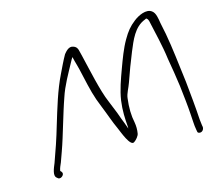

<svg xmlns="http://www.w3.org/2000/svg" viewBox="-120 -835 1153 1032"><g transform="rotate(-20 457.0 -319.5)"><path d="M67 -78C54 -53 33 -15 51 0L57 6C64 12 76 9 83 2C95 -10 88 -20 81 -27C84 -41 92 -54 100 -69C106 -83 114 -100 124 -121C144 -164 162 -210 181 -257L209 -326C218 -349 228 -370 237 -391C262 -450 301 -504 335 -556C341 -565 346 -573 352 -580C357 -542 362 -532 370 -467C381 -385 387 -342 408 -276C423 -228 434 -180 450 -136C458 -113 482 -20 508 -37C521 -44 538 -61 541 -74C546 -93 548 -114 546 -136C541 -175 544 -222 555 -271C560 -296 579 -321 590 -346C612 -396 639 -451 663 -498C692 -553 723 -618 787 -636C791 -638 795 -639 796 -639C801 -634 803 -633 806 -621C815 -549 828 -472 831 -395C836 -343 839 -290 842 -236L844 -152C845 -124 844 -100 844 -78C844 -43 841 -14 844 14L845 25C845 30 847 33 852 35C867 41 881 29 882 13L881 2C881 -5 880 -15 880 -30C882 -99 881 -176 880 -246L877 -328C874 -416 871 -504 859 -590C857 -617 856 -648 839 -663C813 -688 762 -668 735 -650C701 -628 682 -608 656 -571C627 -530 603 -479 580 -430C557 -381 531 -326 518 -271C506 -219 504 -170 504 -128L503 -116L494 -150C488 -169 482 -191 476 -215L453 -290C430 -358 415 -488 403 -567C397 -594 402 -621 375 -631C352 -642 331 -619 320 -608C300 -579 282 -548 263 -516C217 -440 182 -350 147 -263C123 -201 93 -133 67 -78Z"/></g></svg>

Font: Stray Cat
Style: ExtObl
Weight: 400
Version: Version 1.0